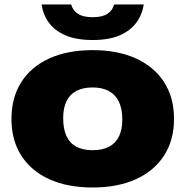

<svg xmlns="http://www.w3.org/2000/svg" viewBox="-20 -826 825 854"><path d="M392 8Q281 8 200 -28.5Q119 -65 75 -133.5Q31 -202 31 -297Q31 -392 74.8 -460.8Q118.5 -529.5 199.5 -566.2Q280.5 -603 392 -603Q503.5 -603 584.8 -566Q666 -529 710 -460.5Q754 -392 754 -297Q754 -203 710 -134.5Q666 -66 584.8 -29Q503.5 8 392 8ZM392 -158Q436.5 -158 465.8 -173.8Q495 -189.5 509.5 -220Q524 -250.5 524 -294Q524 -341.5 509 -373.2Q494 -405 464.5 -421Q435 -437 392 -437Q349.5 -437 320.2 -421.8Q291 -406.5 276 -376.2Q261 -346 261 -301Q261 -252.5 275.5 -221Q290 -189.5 319 -173.8Q348 -158 392 -158ZM392 -648Q320 -648 272 -668.5Q224 -689 197.8 -724.8Q171.5 -760.5 165 -806H296.5Q303.5 -780 326.2 -764.8Q349 -749.5 392 -749.5Q435.5 -749.5 458.2 -764.8Q481 -780 487.5 -806H619.5Q612.5 -760.5 586 -724.8Q559.5 -689 511.8 -668.5Q464 -648 392 -648Z"/></svg>

Font: Encode Sans SC SemiExpanded Black
Style: Regular
Weight: 900
Width: 6
Designer: Multiple Designers
Foundry: Impallari Type
Version: Version 3.002